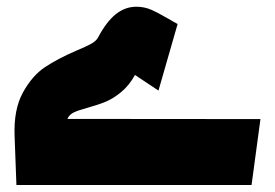

<svg xmlns="http://www.w3.org/2000/svg" viewBox="-20 -460 800 559"><path d="M373 -241.7Q355.5 -210.4 332.5 -191.7Q309.6 -172.9 288.3 -164.1Q267.1 -155.3 235.8 -146.5Q208.5 -139.2 195.1 -132.8Q181.6 -126.5 176.3 -113.8L738.3 -113.3L712.4 78.6H27.8L22.5 -63.5Q19.5 -141.1 46.6 -190.4Q73.7 -239.7 110.8 -264.4Q147.9 -289.1 202.1 -312.5Q230.5 -324.2 245.4 -332.5Q260.3 -340.8 265.6 -351.1Q289.6 -396.5 316.9 -418.5Q344.2 -440.4 377 -440.4Q399.9 -440.4 419.7 -431.9Q439.5 -423.3 471.2 -404.8Q477.1 -401.4 483.4 -397.7Q489.7 -394 497.1 -390.1L441.4 -196.3Z"/></svg>

Font: SG Kara Bold
Style: Regular
Weight: 400
Designer: Damoon Khanjanzadeh
Version: Version 1.000